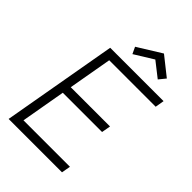

<svg xmlns="http://www.w3.org/2000/svg" viewBox="-275 -1069 1179 1179"><g transform="rotate(45 315.0 -479.0)"><path d="M290.5 -819 270 -862.5 425 -958.5 546 -862.5 510.5 -819 413.5 -895ZM216.5 -691.5 166.5 -407.5H507.5L497 -349H156L105 -58.5H508.5L498 0H34.5L166.5 -750H630L620 -691.5Z"/></g></svg>

Font: Russisch Sans Light
Style: Italic
Weight: 300
Italic angle: -10°
Designer: Michael Sharanda (font) & Cristiano Sobral (main changes)
Foundry: Michael Sharanda
Version: Version 2.00;September 8, 2020;FontCreator 13.0.0.2681 64-bi